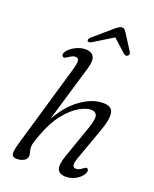

<svg xmlns="http://www.w3.org/2000/svg" viewBox="-166 -1000 885 1102"><g transform="rotate(20 277.0 -449.0)"><path d="M476 -48Q464 -25 435.5 -8Q407 9 373 9Q332.5 9 322 -17.8Q311.5 -44.5 333 -104L402.5 -302Q422.5 -360 415.2 -381.2Q408 -402.5 378.5 -402.5Q349.5 -402.5 307.8 -378.2Q266 -354 224 -301.8Q182 -249.5 151.5 -166.5Q142 -140 136.8 -125.2Q131.5 -110.5 129.8 -101Q128 -91.5 128 -81Q128 -68.5 132 -57Q136 -45.5 136 -31.5Q136 -13 117.8 -2Q99.5 9 73 9Q48 9 43.8 -9.2Q39.5 -27.5 58 -89.5L202 -583Q213.5 -622 212 -639.8Q210.5 -657.5 190 -657.5Q176 -657.5 152 -641Q144.5 -636 137.2 -632.2Q130 -628.5 124 -632Q117.5 -635.5 117.2 -644Q117 -652.5 123 -662.5Q136.5 -683 167.5 -700.2Q198.5 -717.5 233 -717.5Q267 -717.5 281.5 -694.8Q296 -672 279 -616.5L177 -272.5Q229 -365 297.8 -413.8Q366.5 -462.5 432.5 -462.5Q487 -462.5 492.8 -422.5Q498.5 -382.5 471.5 -309L403 -118.5Q390.5 -84.5 393 -69.2Q395.5 -54 412 -54Q420.5 -54 429.5 -57.2Q438.5 -60.5 450 -69.5Q457.5 -75.5 463 -78.5Q468.5 -81.5 475 -78Q480.5 -74.5 480.8 -66Q481 -57.5 476 -48ZM251.5 -768.5Q234 -758.5 226.5 -765.5Q223 -769 224.5 -775.5Q226 -782 233.5 -789L348 -887.5Q359 -896.5 367.5 -901.8Q376 -907 386 -907Q395.5 -907 400.8 -901.8Q406 -896.5 412 -887.5L475 -789Q479 -782 477 -775.5Q475 -769 470 -765.5Q459 -758.5 446.5 -768.5L367.5 -840Z"/></g></svg>

Font: Fraunces 9pt S100 Light
Style: Italic
Weight: 300
Italic angle: -16°
Version: Version 1.000; ttfautohint (v1.8.3)